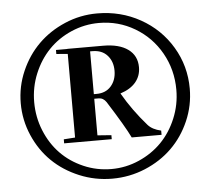

<svg xmlns="http://www.w3.org/2000/svg" viewBox="-51 -772 892 814"><g transform="rotate(-5 395.0 -365.0)"><path d="M395 -13.2Q321.8 -13.2 255.1 -41Q188.5 -68.8 140.4 -115.7Q92.3 -162.6 64 -228Q35.6 -293.5 35.6 -365.2Q35.6 -436.5 64 -501.5Q92.3 -566.4 139.9 -613.5Q187.5 -660.6 253.2 -688.7Q318.8 -716.8 391.1 -716.8Q491.2 -716.8 574.7 -670.2Q658.2 -623.5 706.5 -542.5Q754.9 -461.4 754.9 -365.2Q754.9 -293.5 726.6 -228.3Q698.2 -163.1 650.1 -116Q602.1 -68.8 535.4 -41Q468.8 -13.2 395 -13.2ZM395 -54.2Q456.5 -54.2 512.7 -78.9Q568.8 -103.5 609.4 -145Q649.9 -186.5 673.8 -244.1Q697.8 -301.8 697.8 -365.2Q697.8 -450.7 657.5 -522Q617.2 -593.3 547.6 -634.5Q478 -675.8 395 -675.8Q333.5 -675.8 277.3 -651.4Q221.2 -627 180.9 -585.4Q140.6 -543.9 116.7 -486.3Q92.8 -428.7 92.8 -365.2Q92.8 -301.3 116.2 -243.7Q139.6 -186 179.9 -144.5Q220.2 -103 276.4 -78.6Q332.5 -54.2 395 -54.2ZM204.1 -180.2V-197.3L252.4 -200.7V-556.6L204.1 -560.5V-577.6H252.4V-578.1H404.8Q472.7 -578.1 510.5 -550.8Q548.3 -523.4 548.3 -474.1Q548.3 -437.5 525.9 -410.6Q503.4 -383.8 460.4 -370.1Q502.9 -295.9 563 -227.5Q581.5 -206.5 618.7 -198.2V-180.2H491.7Q468.8 -228 398.9 -338.4Q386.2 -357.4 366.2 -357.4H347.7V-201.7L406.7 -197.3V-180.2ZM347.7 -559.1V-377H359.4Q398.4 -377 421.1 -402.8Q443.8 -428.7 443.8 -468.8Q443.8 -507.8 421.1 -533.4Q398.4 -559.1 357.4 -559.1Z"/></g></svg>

Font: Elstob 14pt
Style: Bold
Weight: 700
Designer: Peter S. Baker
Version: Version 1.015